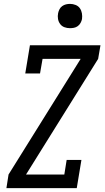

<svg xmlns="http://www.w3.org/2000/svg" viewBox="-20 -968 540 988"><path d="M13 0 24 -70 395 -665H199L186 -590H110L134 -735H497L485 -665L114 -70H311L323 -145H399L375 0ZM340 -823Q325 -823 311.5 -828Q298 -833 289.5 -844.5Q281 -856 278.5 -870.5Q276 -885 279 -900Q281 -910 286 -920Q291 -930 300 -936.5Q309 -943 319.5 -945.5Q330 -948 340 -948Q355 -948 369 -942.5Q383 -937 391 -925.5Q399 -914 401.5 -899.5Q404 -885 402 -870Q400 -860 394.5 -850Q389 -840 380 -833.5Q371 -827 360.5 -825Q350 -823 340 -823Z"/></svg>

Font: Iosevka Slab
Style: Italic
Weight: 400
Italic angle: -9°
Monospace: yes
Designer: Belleve Invis
Foundry: Belleve Invis
Version: Version 11.1.0; ttfautohint (v1.8.3)